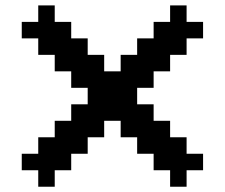

<svg xmlns="http://www.w3.org/2000/svg" viewBox="-20 -708 852 728"><path d="M312.5 -437.5H375V-375H312.5ZM312.5 -375H375V-312.5H312.5ZM375 -375H437.5V-312.5H375ZM375 -437.5H437.5V-375H375ZM312.5 -500H375V-437.5H312.5ZM250 -437.5H312.5V-375H250ZM250 -500H312.5V-437.5H250ZM250 -562.5H312.5V-500H250ZM187.5 -562.5H250V-500H187.5ZM187.5 -500H250V-437.5H187.5ZM187.5 -625H250V-562.5H187.5ZM125 -562.5H187.5V-500H125ZM437.5 -437.5H500V-375H437.5ZM437.5 -375H500V-312.5H437.5ZM437.5 -312.5H500V-250H437.5ZM375 -312.5H437.5V-250H375ZM312.5 -312.5H375V-250H312.5ZM437.5 -500H500V-437.5H437.5ZM500 -500H562.5V-437.5H500ZM500 -437.5H562.5V-375H500ZM500 -562.5H562.5V-500H500ZM562.5 -562.5H625V-500H562.5ZM562.5 -500H625V-437.5H562.5ZM562.5 -625H625V-562.5H562.5ZM625 -562.5H687.5V-500H625ZM500 -312.5H562.5V-250H500ZM437.5 -250H500V-187.5H437.5ZM500 -250H562.5V-187.5H500ZM562.5 -250H625V-187.5H562.5ZM500 -187.5H562.5V-125H500ZM562.5 -187.5H625V-125H562.5ZM625 -187.5H687.5V-125H625ZM562.5 -125H625V-62.5H562.5ZM250 -312.5H312.5V-250H250ZM250 -250H312.5V-187.5H250ZM312.5 -250H375V-187.5H312.5ZM187.5 -250H250V-187.5H187.5ZM187.5 -187.5H250V-125H187.5ZM250 -187.5H312.5V-125H250ZM125 -187.5H187.5V-125H125ZM187.5 -125H250V-62.5H187.5ZM625 -625H687.5V-562.5H625ZM687.5 -625H750V-562.5H687.5ZM625 -687.5H687.5V-625H625ZM125 -625H187.5V-562.5H125ZM125 -687.5H187.5V-625H125ZM62.5 -625H125V-562.5H62.5ZM625 -125H687.5V-62.5H625ZM687.5 -125H750V-62.5H687.5ZM625 -62.5H687.5V0H625ZM125 -125H187.5V-62.5H125ZM125 -62.5H187.5V0H125ZM62.5 -125H125V-62.5H62.5Z"/></svg>

Font: Yarndings 12
Style: Regular
Weight: 400
Designer: Sarah Cadigan-Fried
Version: Version 1.000; ttfautohint (v1.8.4.7-5d5b)